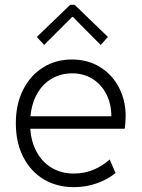

<svg xmlns="http://www.w3.org/2000/svg" viewBox="-20 -771 591 799"><path d="M45.9 -257.8Q45.9 -336.9 75.9 -397Q106 -457 158.9 -490.2Q211.9 -523.4 279.3 -523.4Q345.7 -523.4 396.7 -491.7Q447.8 -460 475.3 -406.2Q502.9 -352.5 502.9 -288.1Q502.9 -274.4 501.7 -259Q500.5 -243.7 499 -235.4H106Q109.9 -178.7 133.8 -136.5Q157.7 -94.2 197.3 -71.5Q236.8 -48.8 287.1 -48.8Q333.5 -48.8 372.1 -65.9Q410.6 -83 436.5 -107.4L460.9 -50.8Q428.2 -24.4 383.3 -8.3Q338.4 7.8 287.1 7.8Q216.3 7.8 161.6 -25.1Q106.9 -58.1 76.4 -118.4Q45.9 -178.7 45.9 -257.8ZM443.4 -287.1Q443.4 -337.4 423.1 -378.2Q402.8 -418.9 365.7 -442.4Q328.6 -465.8 280.3 -465.8Q234.4 -465.8 196.5 -444.3Q158.7 -422.9 135.3 -382.3Q111.8 -341.8 106.9 -287.1ZM133.3 -617.2 272 -751H290.5L429.2 -617.2L398.9 -584L283.7 -700.2H279.8L163.6 -584Z"/></svg>

Font: Reddit Sans Chocolate Light
Style: Regular
Weight: 300
Designer: Stephen Hutchings
Foundry: Reddit
Version: Version 1.013